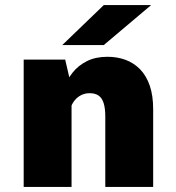

<svg xmlns="http://www.w3.org/2000/svg" viewBox="-20 -734 690 754"><path d="M73 0V-500H236L261 -392V0ZM393.5 0V-276Q393.5 -309 387 -329.2Q380.5 -349.5 367 -358.8Q353.5 -368 332.5 -368Q316 -368 302.8 -362.2Q289.5 -356.5 279.5 -346.8Q269.5 -337 263.5 -325.2Q257.5 -313.5 255.5 -302L221.5 -323Q221.5 -355 232.2 -388Q243 -421 265.2 -449Q287.5 -477 321.5 -494Q355.5 -511 402 -511Q440.5 -511 473 -499Q505.5 -487 530 -462Q554.5 -437 568 -398Q581.5 -359 581.5 -305V0ZM387.5 -557H224.5L387.5 -714H573.5Z"/></svg>

Font: Trispace Thin ExtraBold
Style: Regular
Weight: 800
Version: Version 1.210